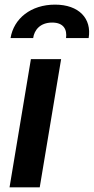

<svg xmlns="http://www.w3.org/2000/svg" viewBox="-20 -797 399 817"><path d="M20.6 0H149.1L240.1 -545.5H111.5ZM24.9 -634.9H121.1C125.7 -669 150.6 -701 202.1 -701C251.8 -701 266 -670.1 261 -634.9H357.2C371.1 -718 316.1 -777.3 214.1 -777.3C111.5 -777.3 38.4 -718 24.9 -634.9Z"/></svg>

Font: Margiela Sans Semi Bold
Style: Italic
Weight: 600
Italic angle: -9.39999°
Designer: Stefan Endress, Andreas Faust
Version: Version 1.100;FEAKit 1.0